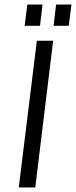

<svg xmlns="http://www.w3.org/2000/svg" viewBox="-20 -829 336 849"><path d="M136 0 215 -649H143L63 0ZM157 -715 168 -809H101L89 -715ZM284 -715 296 -809H228L217 -715Z"/></svg>

Font: Gamestation Condensed
Style: Italic
Weight: 400
Width: 3
Designer: Jonas Hecksher
Foundry: Jonas Hecksher, Playtypeª, e-types AS
Version: Version 1.003